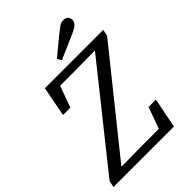

<svg xmlns="http://www.w3.org/2000/svg" viewBox="-259 -978 1087 1087"><g transform="rotate(-45 284.0 -434.5)"><path d="M-10 0 -2 -39 480 -643 462 -601 465 -621 315 -619H150L193 -650L135 -490H76L111 -670H578L570 -631L85 -27L102 -67L100 -49L269 -51H437L393 -20L451 -180H510L474 0ZM276 -739Q305 -763 333 -786Q361 -809 389 -832Q414 -852 426.5 -860.5Q439 -869 457 -869Q473 -869 484 -860Q495 -851 495 -834Q495 -820 485.5 -808Q476 -796 442 -780Q405 -763 367 -747Q329 -731 291 -714Z"/></g></svg>

Font: Source Serif 4 18pt
Style: Italic
Weight: 400
Italic angle: -12°
Designer: Frank Grießhammer
Foundry: Adobe Systems Incorporated
Version: Version 4.004;hotconv 1.0.116;makeotfexe 2.5.65601